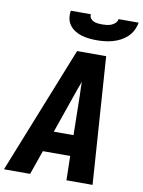

<svg xmlns="http://www.w3.org/2000/svg" viewBox="-113 -1024 815 1093"><g transform="rotate(10 294.0 -477.5)"><path d="M-12 0 281 -735H449L500 0H349L346 -140H188L139 0ZM344 -260 340 -490Q339 -509 338.5 -528.5Q338 -548 338 -567Q330 -548 323.5 -528.5Q317 -509 310 -490L230 -260ZM379 -815Q356 -815 334 -817.5Q312 -820 291.5 -826Q271 -832 253 -843.5Q235 -855 222.5 -871.5Q210 -888 206 -910Q202 -932 206 -955H322Q320 -942 327 -932Q334 -922 345 -917Q356 -912 369 -910.5Q382 -909 395 -909Q408 -909 421 -910.5Q434 -912 447 -917Q460 -922 470 -932Q480 -942 482 -955H598Q594 -932 583 -910Q572 -888 554.5 -871.5Q537 -855 515 -843.5Q493 -832 470.5 -826Q448 -820 425 -817.5Q402 -815 379 -815Z"/></g></svg>

Font: Iosevka Heavy Extended Oblique
Style: Regular
Weight: 900
Width: 7
Italic angle: -9°
Monospace: yes
Designer: Belleve Invis
Foundry: Belleve Invis
Version: Version 32.5.0; ttfautohint (v1.8.4)